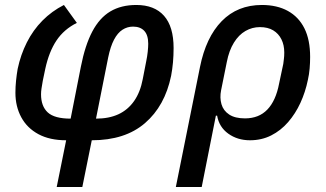

<svg xmlns="http://www.w3.org/2000/svg" viewBox="-20 -552 1310 772"><path d="M208 200 246 12Q180 12 134.5 -12.5Q89 -37 65.5 -80.5Q42 -124 42 -179Q42 -203 44.5 -227.5Q47 -252 51 -275Q63 -332 88 -381.5Q113 -431 150.5 -469Q188 -507 237 -532L289 -460Q237 -434 207 -389Q177 -344 162 -275L152 -227Q149 -210 147 -197Q145 -184 145 -173Q145 -125 172 -100Q199 -75 264 -75L305 -283Q322 -370 351 -425Q380 -480 423.5 -506Q467 -532 528 -532Q601 -532 639.5 -488.5Q678 -445 678 -359Q678 -329 675.5 -301Q673 -273 668 -247Q643 -126 563 -57Q483 12 349 12L311 200ZM415 -321 366 -75Q418 -75 456 -92.5Q494 -110 519 -145.5Q544 -181 554 -234L568 -306Q572 -325 574 -344Q576 -363 576 -376Q576 -411 560 -428Q544 -445 515 -445Q492 -445 472.5 -432.5Q453 -420 438.5 -392.5Q424 -365 415 -321Z M687 200 784 -282Q808 -402 871.5 -467Q935 -532 1033 -532Q1094 -532 1137.5 -508Q1181 -484 1204 -438Q1227 -392 1227 -323Q1227 -300 1225 -276.5Q1223 -253 1218 -231Q1208 -182 1188 -138.5Q1168 -95 1138.5 -61Q1109 -27 1070.5 -7.5Q1032 12 985 12Q935 12 898 -14.5Q861 -41 853 -87H848L791 200ZM965 -76Q1021 -76 1055 -111.5Q1089 -147 1102 -215L1119 -295Q1120 -304 1121.5 -315Q1123 -326 1123 -341Q1123 -371 1111.5 -394Q1100 -417 1078.5 -430Q1057 -443 1025 -443Q994 -443 967 -427.5Q940 -412 920.5 -380.5Q901 -349 892 -303L869 -189Q863 -159 870.5 -133Q878 -107 901.5 -91.5Q925 -76 965 -76Z"/></svg>

Font: IBM Plex Sans Medium
Style: Italic
Weight: 500
Italic angle: -11.31°
Designer: Mike Abbink, Paul van der Laan, Pieter van Rosmalen
Foundry: Bold Monday
Version: Version 3.201